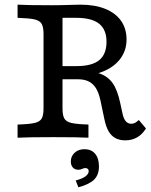

<svg xmlns="http://www.w3.org/2000/svg" viewBox="-20 -591 647 824"><path d="M166.8 -125.8V-445.2Q166.8 -475 158.8 -488.7Q150.9 -502.4 128.4 -507.7Q105.9 -512.9 55.4 -514.5V-571Q96 -568.5 201.1 -568.5Q241.5 -568.5 289.9 -570.2Q307.6 -571 325.4 -571Q386.8 -571 431.4 -553.1Q476 -535.2 499.6 -501.6Q523.1 -468 523.1 -421.1Q523.1 -374.7 496.4 -338.9Q469.7 -303.1 420.7 -283.5Q371.7 -263.9 308 -263.9H213.9V-307.3H308.6Q374.7 -307.3 405.9 -332.9Q437.1 -358.5 437.1 -411.8Q437.1 -464 405.3 -489.3Q373.5 -514.5 306.9 -514.5H248.3V-125.8Q248.3 -96 256.2 -82.3Q264.2 -68.5 286.7 -63.3Q309.2 -58.1 359.6 -56.5V0Q319.7 -2.4 208 -2.4Q100.5 -2.4 55.4 0V-56.5Q106 -58.1 128.5 -63.3Q151 -68.5 158.9 -82.2Q166.8 -95.9 166.8 -125.8ZM428.3 -78.2 411 -160.3Q404 -192.7 391.9 -212.3Q379.7 -232 360.8 -241.4Q341.9 -250.8 314.1 -250.8H211.3V-288.8H299.3Q366.7 -288.8 404.5 -276.5Q442.3 -264.3 463.4 -234.3Q484.5 -204.4 496.5 -146.6L505.8 -103.3Q510.7 -81.1 519.9 -70.5Q529.2 -59.9 542.9 -59.9Q551.6 -59.9 558.7 -63.3Q565.7 -66.8 575.7 -76L606.5 -39.7Q590.8 -14.2 568.5 -1.5Q546.2 11.3 518 11.3Q493.1 11.3 475.5 1.8Q457.9 -7.6 446.3 -27.1Q434.8 -46.5 428.3 -78.2ZM360.7 143.1Q360.7 137.4 356.6 133.8Q352.6 130.2 346.1 130.2Q340.6 130.2 333.8 133.4Q329.6 135.1 325.3 136.3Q321 137.5 315.9 137.5Q301.6 137.5 292.8 128.1Q284 118.6 284 102.1Q284 79.3 300.4 64.3Q316.9 49.3 342.6 49.3Q371.7 49.3 388.2 68.8Q404.7 88.3 404.7 123.2Q404.7 158.8 384.3 179.5Q363.8 200.1 316.5 212.8L304.7 183.5Q332.1 176.5 346.4 166.2Q360.7 155.8 360.7 143.1Z"/></svg>

Font: Playfair Micro SmCond SmLight
Style: Regular
Weight: 360
Width: 4
Designer: Claus Eggers Sørensen
Foundry: Claus Eggers Sørensen
Version: Version 2.100;Glyphs 3.2 (3219)